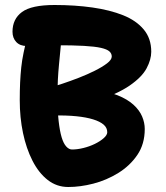

<svg xmlns="http://www.w3.org/2000/svg" viewBox="-20 -732 662 768"><path d="M253 16Q207 16 171 -12Q135 -40 110 -89Q85 -138 72 -200Q59 -262 59 -331Q59 -371 60.5 -402.5Q62 -434 65 -462.5Q68 -491 74.5 -522Q81 -553 90 -592Q96 -616 113.5 -627Q131 -638 149 -638Q172 -638 190 -624.5Q208 -611 217.5 -590.5Q227 -570 223 -547Q219 -505 216 -474Q213 -443 211.5 -413.5Q210 -384 210 -343Q210 -288 214.5 -248Q219 -208 226.5 -183Q234 -158 245 -146Q256 -134 268 -134Q289 -134 313.5 -140Q338 -146 359.5 -156.5Q381 -167 395 -179.5Q409 -192 409 -203Q409 -221 394.5 -233.5Q380 -246 352.5 -254.5Q325 -263 285.5 -267Q246 -271 195 -270Q167 -269 149.5 -287.5Q132 -306 132 -336Q132 -351 144.5 -364Q157 -377 179 -382Q199 -387 230.5 -397.5Q262 -408 295.5 -421Q329 -434 359 -449Q389 -464 408 -478.5Q427 -493 427 -506Q427 -518 417.5 -526.5Q408 -535 384 -540.5Q360 -546 316 -548.5Q272 -551 203 -551Q168 -551 135 -549.5Q102 -548 87 -548Q60 -548 45 -564Q30 -580 30 -605Q30 -656 68 -684Q106 -712 198 -712Q280 -712 350 -702Q420 -692 472.5 -671Q525 -650 555 -614Q585 -578 585 -525Q585 -494 566.5 -459Q548 -424 499 -390Q450 -356 357 -325L350 -373Q410 -367 450 -351Q490 -335 514 -313Q538 -291 548.5 -266Q559 -241 559 -216Q559 -156 529.5 -112.5Q500 -69 453 -40Q406 -11 353.5 2.5Q301 16 253 16Z"/></svg>

Font: Shantell Sans
Style: Bold
Weight: 700
Designer: Stephen Nixon, Anya Danilova, Shantell Martin
Foundry: Arrow Type
Version: Version 1.011;[c5ecc13dd]